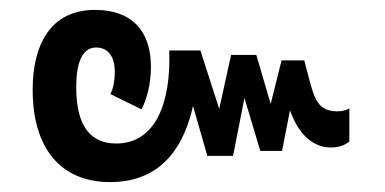

<svg xmlns="http://www.w3.org/2000/svg" viewBox="-20 -438 778 388"><path d="M203 -70C315 -70 355 -155 370 -224L399 -123H451L474 -240L506 -133H550L566 -215C584 -165 613 -140 649 -140C666 -140 677 -145 686 -152V-219C681 -216 673 -213 661 -213C616 -213 613 -250 599 -300L595 -316H549L527 -228L498 -327H447L423 -218L385 -336H322C326 -230 294 -148 215 -148C166 -148 134 -179 134 -262C134 -306 144 -342 174 -342C196 -342 212 -327 212 -292C212 -274 208 -256 203 -248L266 -217C277 -238 285 -269 285 -303C285 -376 246 -418 172 -418C81 -418 46 -346 46 -257C46 -140 101 -70 203 -70Z"/></svg>

Font: Noto Sans Thai Cond Med
Style: Regular
Weight: 500
Width: 3
Designer: Monotype Design Team
Foundry: Monotype Imaging Inc.
Version: Version 2.002